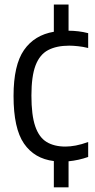

<svg xmlns="http://www.w3.org/2000/svg" viewBox="-20 -682 406 822"><path d="M210.5 120V7.5Q127.5 -2.5 82.8 -67.2Q38 -132 38 -271Q38 -403.5 82.8 -467.8Q127.5 -532 210.5 -546V-662.5H273.5V-550.5Q293.5 -550.5 315 -548Q336.5 -545.5 357.5 -540V-476.5Q335.5 -482 314 -484.2Q292.5 -486.5 276.5 -486.5Q222 -486.5 186 -467.5Q150 -448.5 132.2 -402Q114.5 -355.5 114.5 -273Q114.5 -189 130.8 -141.5Q147 -94 179.5 -74.2Q212 -54.5 260 -54.5Q280.5 -54.5 304.5 -59Q328.5 -63.5 357.5 -74V-10Q316 4.5 273.5 8.5V120Z"/></svg>

Font: Encode Sans Condensed
Style: Regular
Weight: 400
Width: 3
Designer: Multiple Designers
Foundry: Impallari Type
Version: Version 3.000; ttfautohint (v1.8.3) -l 8 -r 50 -G 200 -x 14 